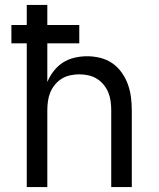

<svg xmlns="http://www.w3.org/2000/svg" viewBox="-20 -755 640 775"><path d="M88 0V-580H26V-654H88V-735H171V-654H300V-580H171V-424Q181 -448 197 -468.5Q213 -489 234 -502.5Q255 -516 280.5 -522Q306 -528 332 -528Q358 -528 384.5 -521.5Q411 -515 433 -500Q455 -485 471 -462.5Q487 -440 496 -415Q505 -390 508.5 -363.5Q512 -337 512 -310V0H429V-310Q429 -328 426.5 -346.5Q424 -365 417 -382Q410 -399 398 -413.5Q386 -428 370.5 -437.5Q355 -447 336.5 -451Q318 -455 300 -455Q282 -455 263.5 -451Q245 -447 229.5 -437.5Q214 -428 202 -413.5Q190 -399 183 -382Q176 -365 173.5 -346.5Q171 -328 171 -310V0Z"/></svg>

Font: Nova Nerd Font
Style: Regular
Weight: 400
Designer: Belleve Invis
Foundry: Belleve Invis
Version: Version 24.1.4; ttfautohint (v1.8.4);Nerd Fonts 3.1.1